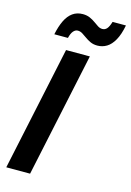

<svg xmlns="http://www.w3.org/2000/svg" viewBox="-137 -999 724 1065"><g transform="rotate(15 224.5 -466.0)"><path d="M11.2 0 163.1 -713.9H299.8L147.9 0ZM77.6 -781.7Q87.4 -829.1 103.5 -862.3Q119.6 -895.5 144 -913.1Q168.5 -930.7 202.1 -930.7Q225.1 -930.7 242.9 -922.9Q260.7 -915 274.7 -904.8Q288.6 -894.5 301 -886.7Q313.5 -878.9 326.7 -878.9Q342.3 -878.9 352.8 -890.9Q363.3 -902.8 372.1 -931.6H448.7Q438.5 -877.9 419.9 -845Q401.4 -812 377 -797.4Q352.5 -782.7 323.7 -782.7Q300.8 -782.7 283.4 -790.8Q266.1 -798.8 252.2 -809.1Q238.3 -819.3 225.6 -827.1Q212.9 -835 198.7 -835Q184.6 -835 173.3 -821.8Q162.1 -808.6 155.8 -781.7Z"/></g></svg>

Font: Open Sans SemiCondensed
Style: Bold Italic
Weight: 700
Width: 4
Italic angle: -12°
Designer: Monotype Design Team
Foundry: Monotype Imaging Inc.
Version: Version 3.003